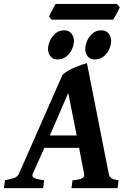

<svg xmlns="http://www.w3.org/2000/svg" viewBox="-47 -968 658 988"><path d="M209.5 -271H347.7L304.2 -489.7ZM359.9 -207H181.2L121.6 -73.7Q115.2 -59.1 129.6 -52Q144 -44.9 180.2 -40.5L174.8 0H-26.9L-21.5 -40.5Q10.3 -46.4 27.1 -52.7Q43.9 -59.1 50.3 -73.7L275.4 -584.5Q303.7 -606.9 337.9 -621.1Q372.1 -635.3 400.4 -643.1L512.7 -73.7Q515.1 -60.1 524.9 -52.2Q534.7 -44.4 563.5 -40.5L558.1 0H320.8L326.2 -40.5Q361.8 -43 375.2 -50.3Q388.7 -57.6 385.7 -73.7ZM524.9 -757.8Q524.9 -737.3 514.9 -715.1Q504.9 -692.9 486.3 -677.5Q467.8 -662.1 441.4 -662.1Q415.5 -662.1 403.6 -679Q391.6 -695.8 391.6 -715.8Q391.6 -735.8 401.4 -758.1Q411.1 -780.3 429.7 -796.1Q448.2 -812 474.1 -812Q500 -812 512.5 -794.9Q524.9 -777.8 524.9 -757.8ZM333.5 -757.8Q333.5 -737.3 323.5 -715.1Q313.5 -692.9 294.9 -677.5Q276.4 -662.1 250 -662.1Q224.1 -662.1 212.2 -679Q200.2 -695.8 200.2 -715.8Q200.2 -735.8 210 -758.1Q219.7 -780.3 238.3 -796.1Q256.8 -812 282.7 -812Q308.6 -812 321 -794.9Q333.5 -777.8 333.5 -757.8ZM569.3 -930.7Q567.4 -923.8 560.3 -910.6Q553.2 -897.5 545.9 -884.8Q538.6 -872.1 535.2 -866.7H218.3L205.6 -883.3Q208 -890.1 214.6 -902.8Q221.2 -915.5 228.5 -928.5Q235.8 -941.4 239.3 -947.8H555.2Z"/></svg>

Font: Gentium Book Plus
Style: Bold Italic
Weight: 700
Italic angle: -8°
Designer: Victor Gaultney, Annie Olsen, Iska Routamaa, Becca Hirsbrunner
Foundry: SIL International
Version: Version 6.101